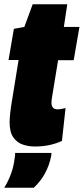

<svg xmlns="http://www.w3.org/2000/svg" viewBox="-21 -676 392 899"><path d="M286 -170 269 -16Q240 -3 209 3.5Q178 10 142 10Q113 10 86 1Q59 -8 41.5 -32.5Q24 -57 24 -104Q24 -121 27 -148Q30 -175 34 -198L66 -395H19L44 -541L93 -550L132 -656H294L278 -550H351L324 -394H251L222 -217Q221 -211 220.5 -205Q220 -199 220 -194Q220 -181 226.5 -172.5Q233 -164 249 -164Q256 -164 264.5 -165.5Q273 -167 286 -170ZM50 40H220Q220 45 219 53Q201 144 137 203H-1Q19 170 31 136.5Q43 103 47 69Q50 56 50 40Z"/></svg>

Font: Georama Semi Condensed Black
Style: Italic
Weight: 900
Width: 4
Italic angle: -9°
Designer: Jean-Baptiste Levee
Foundry: Production Type
Version: Version 1.000